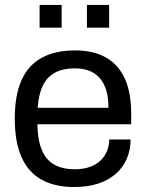

<svg xmlns="http://www.w3.org/2000/svg" viewBox="-20 -741 588 773"><path d="M279.1 12Q201 12 147.6 -17.5Q94.1 -47 66.8 -108Q39.5 -169 39.5 -263Q39.5 -358 66.8 -418.5Q94.1 -479 148.2 -508.5Q202.4 -538 282.7 -538Q356.9 -538 407 -509.3Q457.1 -480.5 482.7 -424.1Q508.2 -367.6 508.2 -283.2V-240.8H130.5Q131.5 -177.6 148.4 -137.2Q165.4 -96.8 198.4 -78.2Q231.4 -59.6 281 -59.6Q314.5 -59.6 340.1 -68.4Q365.6 -77.2 383.1 -93.1Q400.6 -109.1 410 -131.3Q419.5 -153.5 419.9 -179.4H505.9Q505.5 -136.8 490.3 -101.6Q475.1 -66.4 446.1 -41.1Q417.1 -15.7 375.1 -1.8Q333.1 12 279.1 12ZM131.5 -307.1H416.6Q416.6 -351.1 406.6 -381.2Q396.5 -411.3 378.4 -430.2Q360.4 -449.1 335.6 -457.5Q310.9 -465.8 280.4 -465.8Q234.1 -465.8 202.1 -448.9Q170.1 -432 152.8 -397Q135.6 -361.9 131.5 -307.1ZM139.4 -629.5V-721.2H228.2V-629.5ZM330 -629.5V-721.2H419.4V-629.5Z"/></svg>

Font: Archivo SemiBold
Style: Regular
Weight: 600
Designer: Hector Gatti
Foundry: Omnibus-Type
Version: Version 2.001